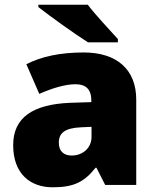

<svg xmlns="http://www.w3.org/2000/svg" viewBox="-20 -786 663 816"><path d="M353 -766H143V-756C191 -718 300 -640 354 -606H481V-620C448 -657 387 -721 353 -766ZM336 -563C236 -563 156 -546 92 -513L147 -387C201 -411 257 -428 301 -428C342 -428 368 -409 368 -360V-352L276 -349C120 -342 36 -287 36 -169C36 -48 108 10 204 10C296 10 339 -14 386 -73H390L427 0H559V-363C559 -491 476 -563 336 -563ZM325 -245 369 -247V-204C369 -157 331 -125 285 -125C252 -125 230 -142 230 -180C230 -220 255 -242 325 -245Z"/></svg>

Font: Noto Sans Gujarati Black
Style: Regular
Weight: 900
Designer: Jelle Bosma - Monotype Design Team, Universal Thirst
Foundry: Monotype Imaging Inc.
Version: Version 2.106